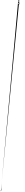

<svg xmlns="http://www.w3.org/2000/svg" viewBox="-979 -19450 2659 20369"><g transform="rotate(5 350.5 -9265.5)"><path d="M0 0C0 932 89 832 -5 832C66 832 34 813 -73 886L-2 899L68 -19419L157 -19429L177 -19370ZM177 -19430C240 -19430 188 -19349 179 -19349C90 -19349 118 -19286 73 -19286C123 -19286 191 -19192 170 -19192C141 -19192 111 -19100 70 -19100C113 -19100 194 -18999 200 -18999C210 -18999 225 -19080 214 -19080Z"/></g></svg>

Font: Prida01
Style: Bold
Weight: 700
Designer: gluk
Foundry: gluk
Version: Version 00.072